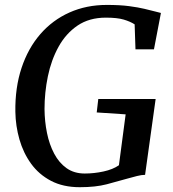

<svg xmlns="http://www.w3.org/2000/svg" viewBox="-20 -772 721 800"><path d="M312.5 8Q243 8 192.5 -18.5Q142 -45 109.5 -90Q77 -135 61 -191Q45 -247 44 -306Q42.5 -407 69.8 -489Q97 -571 148 -629.8Q199 -688.5 269.5 -720Q340 -751.5 425 -751.5Q479.5 -751.5 517.5 -746.5Q555.5 -741.5 581.8 -735.2Q608 -729 627 -724Q633 -722.5 638.8 -721Q644.5 -719.5 650.5 -718L621.5 -566.5H544.5L541 -670.5Q522.5 -682.5 495.2 -690.5Q468 -698.5 421 -698.5Q352 -698.5 303.2 -665.5Q254.5 -632.5 224 -577.2Q193.5 -522 179.5 -454.2Q165.5 -386.5 165.5 -317.5Q166 -266 175.8 -218Q185.5 -170 205.8 -131.8Q226 -93.5 257.5 -71.2Q289 -49 333 -49Q372 -49 411.2 -57.5Q450.5 -66 475.5 -83.5L503.5 -295.5L383 -303.5L389.5 -359.5H628.5L584.5 -43.5Q570 -43.5 550.5 -38.5Q531 -33.5 509.5 -27.5Q471 -16.5 424.8 -4.2Q378.5 8 312.5 8Z"/></svg>

Font: Merriweather 20pt Medium
Style: Italic
Weight: 500
Italic angle: -7.8°
Version: Version 2.101